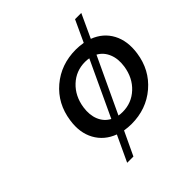

<svg xmlns="http://www.w3.org/2000/svg" viewBox="-213 -822 1125 1125"><g transform="rotate(-45 350.0 -259.5)"><path d="M142.1 -266.1Q159.2 -386.7 247.1 -461.4Q335 -536.1 459 -536.1Q484.4 -536.1 519 -530.8L581.1 -665H632.8L564.9 -518.1Q639.6 -489.7 674.8 -423.6Q710 -357.4 696.8 -266.1Q679.7 -146 591.8 -71Q503.9 3.9 380.9 3.9Q353.5 3.9 323.2 -1L253.9 146H202.1L276.9 -14.2Q201.2 -42.5 164.8 -108.9Q128.4 -175.3 142.1 -266.1ZM251 -265.1Q242.7 -208 260.5 -165Q278.3 -122.1 317.9 -101.1L478 -443.8Q463.4 -446.8 445.8 -446.8Q370.6 -446.8 316.9 -396.5Q263.2 -346.2 251 -265.1ZM361.8 -85.9Q376.5 -83 394 -83Q468.8 -83 522.7 -133.3Q576.7 -183.6 588.9 -265.1Q597.2 -321.8 579.3 -365Q561.5 -408.2 522.9 -429.2Z"/></g></svg>

Font: Trueno
Style: Italic
Weight: 400
Designer: Julieta Ulanovsky
Foundry: Julieta Ulanovsky
Version: Version 3.001b | FøM Fix